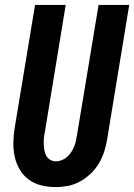

<svg xmlns="http://www.w3.org/2000/svg" viewBox="-20 -755 547 783"><path d="M207 8Q177 8 148.5 1Q120 -6 97.5 -22.5Q75 -39 60.5 -63.5Q46 -88 40 -116Q34 -144 34.5 -174Q35 -204 40 -234L123 -735H248L163 -217Q160 -204 159 -191.5Q158 -179 158.5 -166.5Q159 -154 161 -142Q163 -130 168.5 -120Q174 -110 184.5 -103.5Q195 -97 208 -97Q219 -97 231 -101.5Q243 -106 253 -114.5Q263 -123 270 -134Q277 -145 282 -156.5Q287 -168 289.5 -180Q292 -192 294 -204L382 -735H507L417 -187Q413 -162 405 -137Q397 -112 383.5 -89Q370 -66 350 -47Q330 -28 306.5 -15Q283 -2 257.5 3Q232 8 207 8Z"/></svg>

Font: Iosevka Term Curly Extrabold
Style: Italic
Weight: 800
Italic angle: -9°
Designer: Belleve Invis
Foundry: Belleve Invis
Version: Version 32.3.0